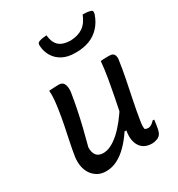

<svg xmlns="http://www.w3.org/2000/svg" viewBox="-191 -928 982 1061"><g transform="rotate(-30 300.0 -397.0)"><path d="M125 -532Q140 -533 155.5 -534Q171 -535 187 -535Q203 -535 212 -527Q221 -519 224.5 -502Q228 -485 224 -459Q216 -409 206 -360Q196 -311 183.5 -260Q171 -209 156 -153Q155 -119 169.5 -101.5Q184 -84 213 -84Q237 -84 262.5 -96.5Q288 -109 315 -133Q342 -157 369.5 -191.5Q397 -226 424 -270L400 -129H373Q346 -88 314.5 -56Q283 -24 248.5 -6.5Q214 11 177 11Q145 11 122 -2.5Q99 -16 85 -38Q71 -60 66.5 -87.5Q62 -115 66 -144Q73 -189 82.5 -233.5Q92 -278 101 -323Q110 -368 117 -414Q122 -446 124.5 -474.5Q127 -503 125 -532ZM454 -532Q464 -533 473 -533.5Q482 -534 491 -534Q500 -534 509 -534Q523 -534 531 -529Q539 -524 542 -514.5Q545 -505 544 -493Q536 -435 524 -375Q512 -315 499.5 -255Q487 -195 478 -137Q475 -120 474.5 -108Q474 -96 476 -86Q480 -83 485.5 -81.5Q491 -80 497 -80Q504 -80 511.5 -83.5Q519 -87 526 -92.5Q533 -98 537 -104H548Q546 -89 544 -75Q542 -61 539 -46Q536 -33 531.5 -24Q527 -15 520 -10Q515 -5 507 -2Q499 1 490 3Q481 5 472 5Q447 5 428.5 -4Q410 -13 398.5 -30Q387 -47 383 -71Q379 -95 384 -125Q392 -178 402 -228Q412 -278 422 -328Q432 -378 440.5 -428.5Q449 -479 454 -532ZM367 -713Q415 -715 446 -736Q477 -757 496 -805Q509 -805 522.5 -803.5Q536 -802 547 -798Q554 -796 555.5 -789.5Q557 -783 553 -770Q538 -728 511 -699Q484 -670 446.5 -655.5Q409 -641 363 -641H353Q308 -641 275.5 -658Q243 -675 224.5 -705Q206 -735 204 -772Q203 -783 206.5 -789Q210 -795 218 -797Q229 -801 240.5 -802.5Q252 -804 265 -805Q269 -759 293 -736.5Q317 -714 367 -713Z"/></g></svg>

Font: Rec Mono Semicasual
Style: Italic
Weight: 400
Italic angle: -10°
Version: Version 1.085; ttfautohint (v1.8.4.7-5d5b)